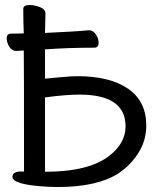

<svg xmlns="http://www.w3.org/2000/svg" viewBox="-20 -731 644 769"><path d="M160.2 -43Q336.9 -43 418.9 -107.9Q482.9 -158.2 482.9 -225.1Q482.9 -352.1 298.8 -352.1Q243.2 -352.1 160.2 -340.8ZM210.9 18.1 173.8 17.1Q29.8 9.8 29.8 -22.9Q29.8 -41 56.2 -43.9H76.2Q76.2 -502.9 75.2 -528.8L44.9 -526.9Q27.8 -526.9 17.3 -543.9Q6.8 -561 6.8 -577.1Q6.8 -596.2 23.9 -596.2L75.2 -597.2Q73.2 -643.1 73.2 -694.8Q73.2 -710.9 98.1 -710.9Q118.2 -710.9 140.1 -702.4Q162.1 -693.8 162.1 -676.8L160.2 -599.1Q290 -605 335.9 -609.9Q353 -609.9 364 -593Q375 -576.2 375 -560.1Q375 -540 357.9 -540Q252.9 -540 160.2 -533.2V-416Q185.1 -418 225.1 -421.9Q265.1 -425.8 292 -425.8Q418.9 -425.8 492.4 -376Q565.9 -326.2 565.9 -228Q565.9 -169.9 535.4 -120.4Q504.9 -70.8 455.1 -37.1Q370.1 18.1 210.9 18.1Z"/></svg>

Font: LXGW WenKai Screen
Style: Regular
Weight: 400
Designer: LXGW / Fontworks Inc.
Foundry: LXGW / Fontworks Inc.
Version: Version 1.510;January 18,2025